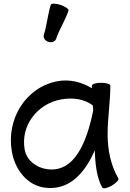

<svg xmlns="http://www.w3.org/2000/svg" viewBox="-20 -1002 709 1051"><path d="M287 -789C305 -842 337 -890 355 -944C358 -952 338 -966 312 -975C285 -984 261 -984 258 -976C241 -922 237 -865 220 -811C215 -796 226 -779 244 -773C263 -767 282 -774 287 -789ZM628 -25C586 -98 569 -182 569 -267C569 -356 584 -444 584 -533C584 -542 561 -549 533 -549C505 -549 483 -542 483 -533C483 -529 483 -524 483 -519C427 -553 363 -569 298 -558C122 -527 13 -351 45 -172C62 -74 128 12 224 25C356 43 442 -50 499 -179C501 -103 510 -27 540 25C545 33 568 28 592 14C616 0 633 -18 628 -25ZM238 -76C178 -84 125 -125 115 -184C92 -314 184 -435 316 -458C377 -469 441 -461 488 -425C489 -416 490 -406 490 -396C455 -224 388 -55 238 -76Z"/></svg>

Font: Nupuram Medium
Style: Regular
Weight: 500
Designer: Santhosh Thottingal (santhosh.thottingal@gmail.com)
Foundry: SMC
Version: Version 1.000